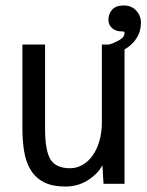

<svg xmlns="http://www.w3.org/2000/svg" viewBox="-20 -689 540 703"><path d="M377 -616Q377 -638 390.5 -653.5Q404 -669 433 -669Q462 -669 479 -650Q496 -631 496 -606Q496 -574 480 -549Q464 -524 436 -508V-16H359L355 -84Q338 -52 301.5 -29Q265 -6 220 -6Q171 -6 140.5 -22Q110 -38 92.5 -66.5Q75 -95 68.5 -134Q62 -173 62 -220V-526H145V-218Q145 -137 165 -105Q185 -73 237 -73Q261 -73 282.5 -85.5Q304 -98 319.5 -120Q335 -142 344 -173Q353 -204 353 -241V-526H380Q397 -531 414 -540.5Q431 -550 435 -561Q437 -569 435.5 -571.5Q434 -574 426 -574Q404 -574 390.5 -586Q377 -598 377 -616Z"/></svg>

Font: D2Coding
Style: Regular
Weight: 400
Monospace: yes
Designer: Yong-Rak Park; Jeong-Hwan Yoon; Sang-Min Lee;
Foundry: NHN Corporation
Version: Version 1.3.2; Build 20180524